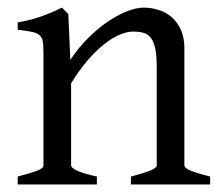

<svg xmlns="http://www.w3.org/2000/svg" viewBox="-20 -489 592 509"><path d="M327.1 0V-21Q362.3 -30.3 378.9 -37.1Q395.5 -43.9 395.5 -50.8V-309.1Q395.5 -338.9 392.1 -357.4Q388.7 -376 381.3 -386.7Q374 -397.5 362.1 -401.4Q350.1 -405.3 333 -405.3Q317.9 -405.3 299.3 -397.9Q280.8 -390.6 259.5 -374.5Q238.3 -358.4 215.1 -332.3Q191.9 -306.2 168.5 -268.1V-50.8Q168.5 -43.5 186.8 -35.6Q205.1 -27.8 236.8 -21V0H26.9V-21Q59.1 -29.3 77.1 -35.9Q95.2 -42.5 95.2 -50.8V-347.2Q95.2 -366.2 93.8 -377.4Q92.3 -388.7 85.7 -395Q79.1 -401.4 65.4 -404.3Q51.8 -407.2 26.9 -410.2V-429.7Q60.1 -435.1 88.4 -445.1Q116.7 -455.1 144 -468.8L161.1 -451.7L166.5 -330.1Q188 -362.8 213.9 -388.4Q239.7 -414.1 266.1 -431.9Q292.5 -449.7 317.1 -459.2Q341.8 -468.8 360.8 -468.8Q381.8 -468.8 401.4 -462.4Q420.9 -456.1 435.8 -442.9Q450.7 -429.7 459.7 -409.4Q468.8 -389.2 468.8 -361.8V-50.8Q468.8 -43.9 483.6 -37.4Q498.5 -30.8 537.1 -21V0Z"/></svg>

Font: Gentium
Style: Regular
Weight: 400
Designer: J. Victor Gaultney
Version: Version 1.03; 2011; OFL 1.1 release